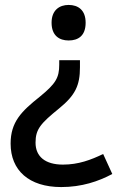

<svg xmlns="http://www.w3.org/2000/svg" viewBox="-20 -569 487 778"><path d="M327 -477C327 -528 297 -549 258 -549C221 -549 189 -528 189 -477C189 -424 221 -405 258 -405C297 -405 327 -424 327 -477ZM304 -296V-325H220V-307C220 -254 206 -230 141 -177C67 -118 23 -75 23 13C23 121 97 189 228 189C311 189 379 166 435 136L398 55C348 79 298 98 235 98C164 98 124 66 124 9C124 -46 145 -69 220 -130C285 -183 304 -223 304 -296Z"/></svg>

Font: Noto Sans Cherokee Medium
Style: Regular
Weight: 500
Designer: Monotype Design Team
Foundry: Monotype Imaging Inc.
Version: Version 2.001